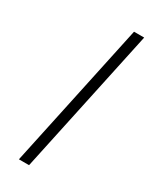

<svg xmlns="http://www.w3.org/2000/svg" viewBox="-181 -737 633 786"><g transform="rotate(30 135.5 -344.0)"><path d="M58 0 205 -688H253L106 0Z"/></g></svg>

Font: Saira Thin ExtraLight
Style: Italic
Weight: 250
Italic angle: -12°
Version: Version 1.101